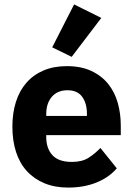

<svg xmlns="http://www.w3.org/2000/svg" viewBox="-20 -836 602 868"><path d="M288 12Q228 12 181 -7.5Q134 -27 101.5 -62.5Q69 -98 52.5 -149Q36 -200 36 -263Q36 -325 52 -375.5Q68 -426 99.5 -462Q131 -498 177 -517.5Q223 -537 282 -537Q347 -537 393.5 -515Q440 -493 469.5 -456Q499 -419 512.5 -370.5Q526 -322 526 -269V-225H189V-217Q189 -165 217 -134.5Q245 -104 305 -104Q351 -104 380 -122.5Q409 -141 434 -167L508 -75Q473 -34 416.5 -11Q360 12 288 12ZM285 -428Q240 -428 214.5 -398.5Q189 -369 189 -320V-312H373V-321Q373 -369 351.5 -398.5Q330 -428 285 -428ZM304 -579 216 -622 315 -816 438 -755Z"/></svg>

Font: IBM Plex Thai
Style: Bold
Weight: 700
Designer: Mike Abbink, Paul van der Laan, Pieter van Rosmalen, Ben Mitchell, Mark Frömberg
Foundry: Bold Monday
Version: Version 1.0